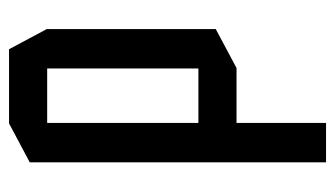

<svg xmlns="http://www.w3.org/2000/svg" viewBox="-180 -368 748 429"><g transform="rotate(-90 194.5 -154.0)"><path d="M133.8 -423.1V-508.3H298.5L343.5 -424.1V-423.1ZM45.8 200V-83.7H46.8L133.8 0V200ZM118.6 0 45.8 -84.2V-85.2H255.5V0ZM45.8 -85.2V-462L132.8 -508.3H133.8V-85.2ZM255.5 0V-423.1H343.5V-46.4L256.5 0Z"/></g></svg>

Font: Foldit Thin
Style: Regular
Weight: 100
Designer: Sophia Tai
Foundry: Sophia Tai
Version: Version 1.003